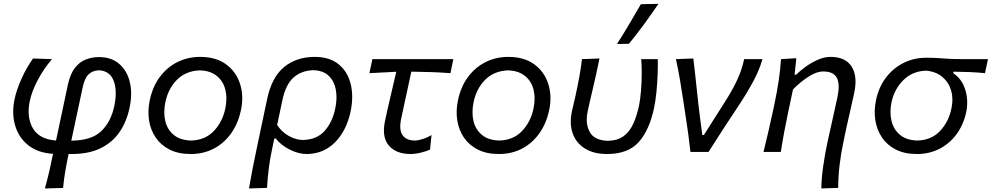

<svg xmlns="http://www.w3.org/2000/svg" viewBox="-20 -812 5300 1026"><path d="M220 195Q232.5 150 243 105Q253.5 60 263.5 10Q182 5 130.8 -36Q79.5 -77 60.8 -141.8Q42 -206.5 58 -283Q69 -333.5 95 -391.5Q121 -449.5 156.5 -499.5L258 -496Q213.5 -444.5 182 -384.8Q150.5 -325 139.5 -274Q121 -187.5 154.8 -127.8Q188.5 -68 279.5 -61L342.5 -358.5Q355 -416.5 380.2 -449Q405.5 -481.5 439 -494.2Q472.5 -507 508.5 -507Q575 -507 617.2 -470.5Q659.5 -434 674 -372Q688.5 -310 672 -235Q657 -162.5 619.2 -107Q581.5 -51.5 518.2 -20.2Q455 11 362.5 11H346.5Q336 60 328.8 103.2Q321.5 146.5 317 192.5ZM421 -341.5 361 -60.5H367.5Q472 -62.5 522.8 -112.8Q573.5 -163 590.5 -244.5Q608 -327.5 587.2 -380.8Q566.5 -434 508 -436.5Q475 -435 453.5 -414.8Q432 -394.5 421 -341.5Z M999 11Q933 11 886.2 -12.8Q839.5 -36.5 812 -77Q784.5 -117.5 776.5 -168.8Q768.5 -220 780 -274.5Q795 -348.5 834 -400.8Q873 -453 928.5 -480.5Q984 -508 1049 -508Q1134.5 -508 1188.8 -467.8Q1243 -427.5 1263.2 -362.2Q1283.5 -297 1267.5 -222.5Q1252.5 -152.5 1215.5 -100Q1178.5 -47.5 1123.2 -18.2Q1068 11 999 11ZM1002 -61Q1077 -63.5 1123 -112.2Q1169 -161 1184 -232Q1195.5 -288 1184 -333.5Q1172.5 -379 1138.2 -406.5Q1104 -434 1048.5 -436Q973.5 -433.5 926 -386Q878.5 -338.5 863.5 -265Q852.5 -211 863.2 -165.2Q874 -119.5 908.5 -91Q943 -62.5 1002 -61Z M1310.5 195Q1320 140 1330.2 87.2Q1340.5 34.5 1353.5 -26.5L1407.5 -282.5Q1432 -399.5 1498.2 -453.8Q1564.5 -508 1661.5 -508Q1742 -508 1790.2 -468Q1838.5 -428 1854.2 -362.2Q1870 -296.5 1854 -218.5Q1832 -113.5 1770 -51.2Q1708 11 1618 11Q1576.5 11 1529.5 -12Q1482.5 -35 1453.5 -72H1446L1435.5 -23Q1423 35 1416.5 86Q1410 137 1407 192ZM1600 -64Q1673.5 -66 1715 -112.8Q1756.5 -159.5 1771.5 -232Q1783 -287 1774.5 -333Q1766 -379 1736.2 -407.2Q1706.5 -435.5 1653.5 -437Q1589.5 -434.5 1548 -397.2Q1506.5 -360 1489 -276.5L1461 -144Q1486 -106 1524.2 -85Q1562.5 -64 1600 -64Z M2173.5 11Q2097 11 2058 -34.2Q2019 -79.5 2037.5 -166.5Q2053 -239 2068.5 -303.5Q2084 -368 2097.5 -428.5L1954 -421L1970 -496H2402.5L2387 -421Q2335 -425 2282 -426.8Q2229 -428.5 2178 -429Q2164.5 -366.5 2151 -304Q2137.5 -241.5 2124 -179Q2111 -118 2131.2 -89.5Q2151.5 -61 2196.5 -61Q2212.5 -61 2238.5 -69Q2264.5 -77 2286 -90.5L2278 -12.5Q2263.5 -5.5 2232.2 2.8Q2201 11 2173.5 11Z M2646 11Q2580 11 2533.2 -12.8Q2486.5 -36.5 2459 -77Q2431.5 -117.5 2423.5 -168.8Q2415.5 -220 2427 -274.5Q2442 -348.5 2481 -400.8Q2520 -453 2575.5 -480.5Q2631 -508 2696 -508Q2781.5 -508 2835.8 -467.8Q2890 -427.5 2910.2 -362.2Q2930.5 -297 2914.5 -222.5Q2899.5 -152.5 2862.5 -100Q2825.5 -47.5 2770.2 -18.2Q2715 11 2646 11ZM2649 -61Q2724 -63.5 2770 -112.2Q2816 -161 2831 -232Q2842.5 -288 2831 -333.5Q2819.5 -379 2785.2 -406.5Q2751 -434 2695.5 -436Q2620.5 -433.5 2573 -386Q2525.5 -338.5 2510.5 -265Q2499.5 -211 2510.2 -165.2Q2521 -119.5 2555.5 -91Q2590 -62.5 2649 -61Z M3224 11Q3152 11 3105 -18.8Q3058 -48.5 3040 -100.2Q3022 -152 3036.5 -218.5Q3041 -239.5 3045.5 -257.8Q3050 -276 3054 -294Q3066.5 -351 3075.2 -398.5Q3084 -446 3090 -496L3183.5 -499.5Q3166 -413.5 3148.5 -340.2Q3131 -267 3120.5 -217Q3106.5 -152 3131.2 -106.8Q3156 -61.5 3229.5 -59.5Q3281.5 -61 3313.8 -85.5Q3346 -110 3364.5 -151.8Q3383 -193.5 3394.5 -246Q3401.5 -280 3405.2 -325.5Q3409 -371 3409.2 -416.5Q3409.5 -462 3406.5 -496H3495Q3496 -461 3494.2 -414.5Q3492.5 -368 3487.8 -320.2Q3483 -272.5 3475 -234.5Q3450 -116.5 3393.2 -52.8Q3336.5 11 3224 11ZM3277 -577Q3311 -630 3342.5 -683.2Q3374 -736.5 3404.5 -789.5L3498.5 -791.5Q3461.5 -737 3422.2 -683.2Q3383 -629.5 3341 -578Z M3669.5 0Q3664.5 -46 3658 -94.5Q3651.5 -143 3644.5 -187L3631 -276Q3623 -330.5 3613.5 -386Q3604 -441.5 3592 -496L3685 -499.5Q3693.5 -431 3702.2 -345.5Q3711 -260 3721 -181.5L3733 -90.5H3741.5L3868.5 -291Q3902.5 -347 3924 -395.2Q3945.5 -443.5 3956.5 -496H4054.5Q4037 -435.5 4004 -374.8Q3971 -314 3937.5 -263.5Q3893.5 -197 3850.2 -131Q3807 -65 3766 0Z M4369 195Q4369.5 143.5 4378.5 79.5Q4387.5 15.5 4401.5 -51Q4414.5 -111 4428.5 -172Q4442.5 -233 4455 -292.5Q4469.5 -359 4452.5 -394.5Q4435.5 -430 4379.5 -430Q4342.5 -430 4298 -400.8Q4253.5 -371.5 4217.5 -334L4192.5 -216Q4180 -156.5 4170.5 -105.8Q4161 -55 4152.5 0H4060Q4073.5 -55.5 4085.5 -106.8Q4097.5 -158 4110.5 -219L4121 -269Q4132.5 -323.5 4141.2 -381.2Q4150 -439 4153.5 -496L4235.5 -501L4226 -413H4234.5Q4256 -434.5 4286.8 -456.5Q4317.5 -478.5 4351.5 -493.2Q4385.5 -508 4418 -508Q4498 -508 4531 -456Q4564 -404 4544.5 -314.5Q4533.5 -262 4523.2 -219Q4513 -176 4505.5 -141L4488 -58.5Q4474 6.5 4466.8 67.8Q4459.5 129 4459 192Z M4879.5 11Q4813.5 11 4766.8 -13Q4720 -37 4692.8 -77.8Q4665.5 -118.5 4657.5 -169.8Q4649.5 -221 4661 -276Q4675 -345 4713.5 -396.2Q4752 -447.5 4807.8 -475.5Q4863.5 -503.5 4930.5 -503.5Q4964 -503.5 4990 -501.8Q5016 -500 5047 -498Q5078 -496 5127 -496H5259.5L5243.5 -421Q5204.5 -425 5163 -426.8Q5121.5 -428.5 5075.5 -429L5074 -421Q5121 -389.5 5138.5 -331.5Q5156 -273.5 5143 -212Q5128.5 -145.5 5091.8 -95.2Q5055 -45 5000.8 -17Q4946.5 11 4879.5 11ZM4882.5 -61Q4956.5 -63 5002.8 -111.5Q5049 -160 5064 -231.5Q5075.5 -283.5 5062.8 -327.8Q5050 -372 5016 -400.8Q4982 -429.5 4928.5 -434.5Q4855.5 -432 4807.2 -383.8Q4759 -335.5 4744 -265.5Q4733 -212 4744 -166Q4755 -120 4789.5 -91.2Q4824 -62.5 4882.5 -61Z"/></svg>

Font: Commissioner Flair
Style: Italic
Weight: 400
Italic angle: -12°
Designer: Kostas Bartsokas
Foundry: Kostas Bartsokas
Version: Version 1.000; ttfautohint (v1.8.3)